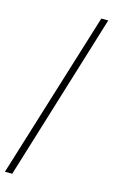

<svg xmlns="http://www.w3.org/2000/svg" viewBox="-140 -815 612 1038"><g transform="rotate(15 166.0 -295.5)"><path d="M291 -763H330L43 172H2Z"/></g></svg>

Font: Source Han Serif SC ExtraLight
Style: Regular
Weight: 250
Designer: Ryoko NISHIZUKA  (kana & ideographs); Frank Grießhammer (Latin, Greek & Cyrillic); Wenlong ZHANG  (bopomofo); Sandoll Co
Foundry: Adobe Systems Incorporated
Version: Version 1.001 October 20, 2017